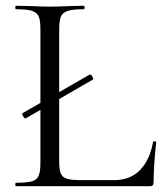

<svg xmlns="http://www.w3.org/2000/svg" viewBox="-20 -645 563 665"><path d="M68 -235Q64 -235 59.5 -243.5Q55 -252 58 -253L291 -387H292Q296 -387 300.5 -378.5Q305 -370 301 -369L69 -235ZM265 -21H374Q431 -21 465 -56Q499 -91 510 -153Q510 -156 515.5 -155.5Q521 -155 521 -152Q512 -69 512 -15Q512 -7 509 -3.5Q506 0 497 0H35Q33 0 33 -6Q33 -12 35 -12Q73 -12 90.5 -17Q108 -22 114 -36.5Q120 -51 120 -81V-544Q120 -574 114 -588Q108 -602 90.5 -607.5Q73 -613 35 -613Q33 -613 33 -619Q33 -625 35 -625L84 -624Q126 -622 152 -622Q180 -622 222 -624L270 -625Q273 -625 273 -619Q273 -613 270 -613Q233 -613 215 -607.5Q197 -602 191 -587.5Q185 -573 185 -543V-85Q185 -56 191 -43Q197 -30 213 -25.5Q229 -21 265 -21Z"/></svg>

Font: Cormorant
Style: Regular
Weight: 400
Designer: Christian Thalmann (Catharsis Fonts)
Foundry: Catharsis Fonts
Version: Version 4.000